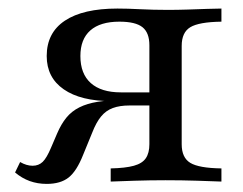

<svg xmlns="http://www.w3.org/2000/svg" viewBox="-20 -435 582 460"><path d="M245.2 0V-31.5Q280.6 -32.3 300.8 -37.9Q321 -43.5 329.4 -56Q337.9 -68.5 337.9 -89.5V-326.6Q337.9 -356.5 321.4 -369.8Q304.8 -383.1 266.1 -383.1Q220.2 -383.1 196.4 -362.1Q172.6 -341.1 172.6 -300.8Q172.6 -258.1 197.6 -235.9Q222.6 -213.7 269.4 -213.7H371.8V-192.7H247.6Q173.4 -192.7 132.7 -221Q91.9 -249.2 91.9 -300.8Q91.9 -356.5 135.5 -385.5Q179 -414.5 261.3 -414.5Q285.5 -414.5 316.1 -412.9Q346.8 -411.3 382.3 -411.3Q404.8 -411.3 429.4 -412.1Q454 -412.9 475.8 -413.7Q497.6 -414.5 510.5 -414.5V-383.1Q456.5 -382.3 435.9 -369.8Q415.3 -357.3 415.3 -325V-89.5Q415.3 -57.3 435.9 -44.8Q456.5 -32.3 510.5 -31.5V0Q491.1 -0.8 453.2 -2Q415.3 -3.2 376.6 -3.2Q339.5 -3.2 302 -2Q264.5 -0.8 245.2 0ZM91.9 5.6Q70.2 5.6 51.2 -1.2Q32.3 -8.1 16.1 -21.8L28.2 -46.8Q43.5 -37.9 58.1 -37.9Q72.6 -37.9 82.3 -47.2Q91.9 -56.5 102.4 -81.5L116.9 -115.3Q126.6 -137.9 139.1 -153.2Q151.6 -168.5 170.2 -177.8Q188.7 -187.1 214.1 -191.1Q239.5 -195.2 275 -195.2H359.7V-182.3H290.3Q266.9 -182.3 250.4 -176.2Q233.9 -170.2 222.2 -156Q210.5 -141.9 200.8 -116.9L179 -63.7Q163.7 -25 144.4 -9.7Q125 5.6 91.9 5.6Z"/></svg>

Font: Playfair 12pt
Style: Regular
Weight: 400
Designer: Claus Eggers Sørensen
Foundry: Claus Eggers Sørensen
Version: Version 2.000;gftools[0.9.28]